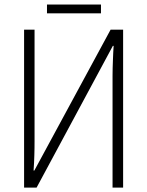

<svg xmlns="http://www.w3.org/2000/svg" viewBox="-20 -848 665 868"><path d="M88.9 -713.9H136.2V-210Q136.2 -194.8 136 -179.2Q135.7 -163.6 135.3 -147Q134.8 -130.4 134 -113Q133.3 -95.7 131.8 -77.1H135.3L480 -713.9H536.6V0H488.8V-505.4Q488.8 -522.9 489.3 -540.8Q489.7 -558.6 490.5 -575.9Q491.2 -593.3 491.9 -609.6Q492.7 -626 493.7 -640.6H490.2L145.5 0H88.9ZM436.5 -827.6V-787.6H192.4V-827.6Z"/></svg>

Font: Open Sans SemiCondensed Light
Style: Regular
Weight: 300
Width: 4
Designer: Monotype Design Team
Foundry: Monotype Imaging Inc.
Version: Version 3.000